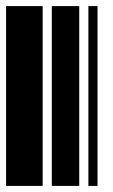

<svg xmlns="http://www.w3.org/2000/svg" viewBox="-20 -610 370 630"><path d="M0 0V-590H120V0ZM150 0V-590H240V0ZM270 0V-590H300V0Z"/></svg>

Font: Libre Barcode 128
Style: Regular
Weight: 400
Version: Version 1.005; ttfautohint (v1.8.3)